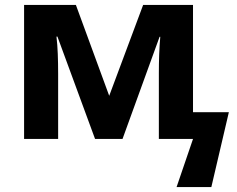

<svg xmlns="http://www.w3.org/2000/svg" viewBox="-20 -566 966 782"><path d="M912.1 -108.9 840.8 195.8H699.2L766.1 0H627V-268.1Q627 -307.6 628.4 -345.7Q629.9 -383.8 632.8 -416H629.9L479 0H367.2L213.9 -417H210Q213.9 -384.3 215.3 -346.7Q216.8 -309.1 216.8 -264.2V0H78.1V-545.9H289.1L424.8 -175.8L563 -545.9H766.1V-108.9Z"/></svg>

Font: Open Sans
Style: Bold
Weight: 700
Designer: Monotype Design Team
Foundry: Monotype Imaging Inc.
Version: Version 3.000; ttfautohint (v1.8.4)